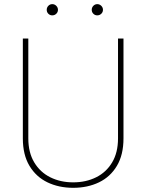

<svg xmlns="http://www.w3.org/2000/svg" viewBox="-20 -897 707 927"><path d="M549.8 -710.9H576.2V-229Q576.2 -149.4 544.4 -96.2Q512.7 -43 457.8 -16.6Q402.8 9.8 333.5 9.8Q264.2 9.8 209.2 -16.6Q154.3 -43 122.3 -96.2Q90.3 -149.4 90.3 -229V-710.9H116.7V-229Q116.7 -160.6 145.3 -113Q173.8 -65.4 222.9 -41Q272 -16.6 333.5 -16.6Q395 -16.6 444.1 -41Q493.2 -65.4 521.5 -113Q549.8 -160.6 549.8 -229ZM205.6 -849.6Q205.6 -860.8 213.4 -868.9Q221.2 -877 232.4 -877Q243.7 -877 251.7 -868.9Q259.8 -860.8 259.8 -849.6Q259.8 -838.4 251.7 -830.6Q243.7 -822.8 232.4 -822.8Q221.2 -822.8 213.4 -830.6Q205.6 -838.4 205.6 -849.6ZM422.9 -849.6Q422.9 -860.8 430.7 -868.9Q438.5 -877 449.7 -877Q460.9 -877 469 -868.9Q477.1 -860.8 477.1 -849.6Q477.1 -838.4 469 -830.6Q460.9 -822.8 449.7 -822.8Q438.5 -822.8 430.7 -830.6Q422.9 -838.4 422.9 -849.6Z"/></svg>

Font: Vazirmatn RD FD Thin
Style: Regular
Weight: 100
Designer: Saber Rastikerdar
Foundry: Saber Rastikerdar
Version: Version 33.003